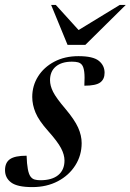

<svg xmlns="http://www.w3.org/2000/svg" viewBox="-36 -752 532 783"><path d="M72.5 -117Q74.5 -50.5 88.5 -32Q95.5 -22.5 105.5 -19.8Q115.5 -17 128.5 -17Q176 -17 201.5 -38Q227 -59 227 -97.5Q227 -121 212.8 -148Q198.5 -175 160.5 -217.5Q122.5 -260 109 -292.5Q95.5 -325 95.5 -356.5Q95.5 -402.5 119.2 -440.2Q143 -478 185.5 -500.5Q228 -523 284 -523Q343.5 -523 367 -504Q390.5 -485 390.5 -455Q390.5 -429 372.8 -415.8Q355 -402.5 308 -402.5Q310 -440 307.5 -459.2Q305 -478.5 298.5 -487Q292.5 -495 282.5 -497.8Q272.5 -500.5 257.5 -500.5Q215.5 -500.5 191.8 -480.8Q168 -461 168 -425Q168 -402.5 180.5 -377.5Q193 -352.5 230.5 -308.5Q268 -264 282.5 -231.8Q297 -199.5 297 -168.5Q297 -118.5 271.2 -77.8Q245.5 -37 200 -13Q154.5 11 95.5 11Q34.5 11 9.5 -7.8Q-15.5 -26.5 -15.5 -58Q-15.5 -89 4.8 -103Q25 -117 72.5 -117ZM477 -732 312 -569H239.5L172.5 -732H191.5L284.5 -629.5L452.5 -732Z"/></svg>

Font: Newsreader 72pt Medium
Style: Italic
Weight: 500
Italic angle: -17°
Designer: Hugues Gentile
Foundry: Production Type
Version: Version 1.003; ttfautohint (v1.8.3)